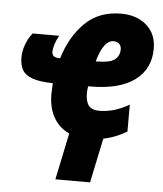

<svg xmlns="http://www.w3.org/2000/svg" viewBox="-54 -609 730 860"><g transform="rotate(5 311.0 -179.5)"><path d="M271 -7Q226 -27 201 -70.5Q176 -114 176 -176Q176 -191 178 -225Q119 -226 86.5 -237.5Q54 -249 41 -271Q28 -293 28 -329Q28 -357 39.5 -387.5Q51 -418 69 -439H188Q176 -418 170 -398Q164 -378 164 -367Q164 -351 173 -345Q182 -339 201 -339Q231 -438 294 -500Q357 -562 456 -562Q526 -562 570.5 -523.5Q615 -485 615 -418Q615 -327 546 -276Q477 -225 347 -225H337Q334 -209 334 -193Q334 -156 348.5 -138Q363 -120 395 -120Q430 -120 462 -129.5Q494 -139 530 -159V-38Q479 -8 425 3L383 203H227ZM364 -339Q423 -339 445.5 -355.5Q468 -372 468 -403Q468 -418 458 -427Q448 -436 433 -436Q388 -436 361 -339Z"/></g></svg>

Font: Noto Sans UI CondBlack
Style: Italic
Weight: 900
Width: 3
Italic angle: -12°
Designer: Monotype Design Team
Foundry: Monotype Imaging Inc.
Version: Version 1.001